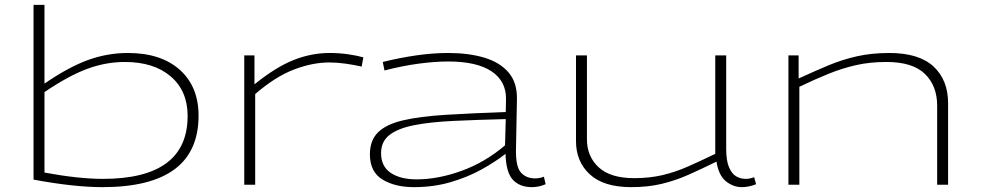

<svg xmlns="http://www.w3.org/2000/svg" viewBox="-20 -760 4039 790"><path d="M118 -21V-740H163V-416Q262 -484 342 -513Q422 -542 506 -542Q642 -542 719.5 -473Q797 -404 797 -284Q797 10 402 10Q284 10 118 -21ZM163 -50Q233 -37 293.5 -30.5Q354 -24 403 -24Q752 -24 752 -283Q752 -386 682.5 -445.5Q613 -505 494 -505Q414 -505 337 -476Q260 -447 163 -381Z M1027 -532V-413Q1115 -484 1188 -513Q1261 -542 1336 -542Q1377 -542 1414 -536.5Q1451 -531 1475 -524L1468 -486Q1438 -493 1402.5 -498Q1367 -503 1335 -503Q1265 -503 1188.5 -473.5Q1112 -444 1030 -373V0H985V-532Z M1502 -125Q1502 -183 1536 -216Q1570 -249 1639 -265Q1708 -281 1813 -287.5Q1918 -294 2061 -299L2062 -352Q2063 -426 2002.5 -466.5Q1942 -507 1824 -507Q1769 -507 1702 -498Q1635 -489 1562 -470L1555 -505Q1623 -522 1692 -532Q1761 -542 1824 -542Q1908 -542 1972 -523Q2036 -504 2072 -462.5Q2108 -421 2107 -353L2103 -143Q2102 -74 2123.5 -50Q2145 -26 2182 -26Q2200 -26 2218 -33L2225 -2Q2197 10 2169 10Q2118 10 2090 -20.5Q2062 -51 2060 -127Q2018 -94 1961 -62.5Q1904 -31 1834 -10.5Q1764 10 1683 10Q1605 10 1553.5 -21.5Q1502 -53 1502 -125ZM1548 -130Q1548 -75 1588 -48.5Q1628 -22 1694 -22Q1782 -22 1879 -57Q1976 -92 2058 -162L2061 -270Q1941 -267 1846 -262.5Q1751 -258 1684.5 -245Q1618 -232 1583 -205Q1548 -178 1548 -130Z M2577 10Q2464 10 2407 -42.5Q2350 -95 2350 -179V-532H2395V-187Q2395 -116 2443.5 -71.5Q2492 -27 2589 -27Q2653 -27 2706 -39.5Q2759 -52 2811 -75Q2863 -98 2923 -127V-532H2968V-147Q2968 -99 2979.5 -72Q2991 -45 3009 -34.5Q3027 -24 3048 -24Q3066 -24 3083 -31L3091 -2Q3061 10 3032 10Q2997 10 2967 -14Q2937 -38 2928 -95Q2867 -65 2813 -41Q2759 -17 2702.5 -3.5Q2646 10 2577 10Z M3224 0V-532H3266V-437Q3331 -467 3388.5 -491Q3446 -515 3506.5 -528.5Q3567 -542 3639 -542Q3761 -542 3821 -486.5Q3881 -431 3881 -335V0H3836V-325Q3836 -407 3785.5 -456Q3735 -505 3628 -505Q3559 -505 3502 -492Q3445 -479 3389.5 -456.5Q3334 -434 3269 -403V0Z"/></svg>

Font: Georama ExtraExtended ExtraLight
Style: Regular
Weight: 200
Width: 8
Designer: Jean-Baptiste Levee
Foundry: Production Type
Version: Version 1.000